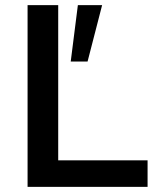

<svg xmlns="http://www.w3.org/2000/svg" viewBox="-20 -732 608 752"><path d="M558 -104V0H88V-712H208V-104ZM257 -491 285 -712H380L323 -491Z"/></svg>

Font: CST
Style: Medium
Weight: 500
Version: Version 1.00